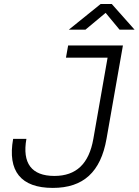

<svg xmlns="http://www.w3.org/2000/svg" viewBox="-20 -918 685 948"><path d="M240.7 9.8C391.6 9.8 477.1 -68.8 505.9 -232.4L586.9 -693.4H316.4L305.7 -633.3H511.2L440.9 -232.4C419.4 -109.4 356.4 -49.3 248.5 -49.3C135.7 -49.3 88.9 -112.3 110.4 -232.4H44.9C16.1 -72.8 83.5 9.8 240.7 9.8ZM319.8 -771.5H401.9L501.5 -854.5L570.3 -771.5H644.5L531.7 -898.4H477.1Z"/></svg>

Font: Cascadia Mono PL Light
Style: Italic
Weight: 300
Italic angle: -10°
Monospace: yes
Designer: Aaron Bell
Foundry: Saja Typeworks
Version: Version 2404.023